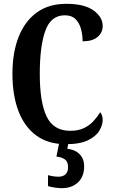

<svg xmlns="http://www.w3.org/2000/svg" viewBox="-20 -744 591 1004"><path d="M324 10Q231 10 169 -36Q107 -82 76 -164.5Q45 -247 45 -358Q45 -468 77 -550Q109 -632 171.5 -678Q234 -724 327 -724Q421 -724 469 -689.5Q517 -655 517 -608Q517 -574 490.5 -551Q464 -528 412 -528Q412 -561 403.5 -592.5Q395 -624 375 -644Q355 -664 319 -664Q246 -664 217 -583Q188 -502 188 -358Q188 -209 224 -134.5Q260 -60 347 -60Q390 -60 419.5 -74.5Q449 -89 469.5 -111.5Q490 -134 504 -157Q510 -151 513.5 -139.5Q517 -128 517 -117Q517 -91 500 -61.5Q483 -32 441 -11Q399 10 324 10ZM303 240Q290 240 267.5 237Q245 234 231 229V172Q261 180 286 180Q309 180 322.5 167.5Q336 155 336 130Q336 101 318.5 89Q301 77 275 75L292 -9H340L332 34Q372 38 396 62Q420 86 420 126Q420 179 388 209.5Q356 240 303 240Z"/></svg>

Font: Noto Serif Armenian ExtraCondensed
Style: Bold
Weight: 700
Width: 2
Designer: Monotype Design Team
Foundry: Monotype Imaging Inc.
Version: Version 2.008; ttfautohint (v1.8.4.7-5d5b)